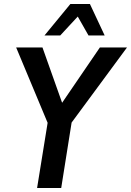

<svg xmlns="http://www.w3.org/2000/svg" viewBox="-20 -943 657 963"><path d="M166 0 225 -365 236 -286 61 -705H193L296 -415H283L481 -705H617L308 -286L345 -365L287 0ZM203 -765 333 -923H431L505 -765H424L370 -860L282 -765Z"/></svg>

Font: Nunito Sans 10pt Condensed
Style: Bold Italic
Weight: 700
Width: 3
Italic angle: -9°
Designer: Vernon Adams
Foundry: Vernon Adams
Version: Version 3.101;gftools[0.9.27]